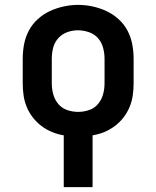

<svg xmlns="http://www.w3.org/2000/svg" viewBox="-20 -551 640 786"><path d="M241 215V3Q216 -1 193 -10.5Q170 -20 150 -35Q130 -50 114.5 -70Q99 -90 89.5 -113Q80 -136 76.5 -160.5Q73 -185 73 -210V-310Q73 -340 78.5 -369.5Q84 -399 98 -425.5Q112 -452 134.5 -472.5Q157 -493 184 -505.5Q211 -518 240.5 -524.5Q270 -531 300 -531Q330 -531 359.5 -524.5Q389 -518 416 -505.5Q443 -493 465.5 -472.5Q488 -452 502 -425.5Q516 -399 521.5 -369.5Q527 -340 527 -310V-210Q527 -185 523.5 -160.5Q520 -136 510.5 -113Q501 -90 485.5 -70Q470 -50 450 -35Q430 -20 407 -10.5Q384 -1 359 3V215ZM300 -93Q323 -93 345 -100.5Q367 -108 381.5 -125.5Q396 -143 402 -165Q408 -187 408 -210V-310Q408 -333 402 -355.5Q396 -378 381 -395Q366 -412 343.5 -419.5Q321 -427 299 -427Q276 -427 254.5 -419Q233 -411 218 -394Q203 -377 197.5 -355Q192 -333 192 -310V-210Q192 -187 198 -165Q204 -143 218.5 -125.5Q233 -108 255 -100.5Q277 -93 300 -93Z"/></svg>

Font: Zed Sans Extended
Style: Bold
Weight: 700
Width: 7
Designer: Belleve Invis
Foundry: Belleve Invis
Version: Version 1.0.0; ttfautohint (v1.8.4)